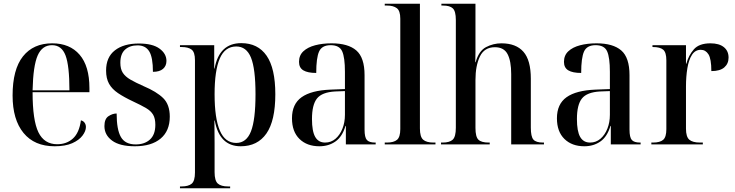

<svg xmlns="http://www.w3.org/2000/svg" viewBox="-20 -780 3969 1037"><path d="M275 10Q166 10 107 -62Q48 -134 48 -264Q48 -405 104 -475.5Q160 -546 262 -546Q357 -546 410 -484.5Q463 -423 463 -304V-282H156Q156 -130 187.5 -65.5Q219 -1 289 -1Q340 -1 374 -32Q408 -63 417 -130Q430 -127 437 -117Q444 -107 444 -94Q444 -72 425.5 -47.5Q407 -23 370 -6.5Q333 10 275 10ZM355 -292Q355 -425 334 -480.5Q313 -536 261 -536Q208 -536 183.5 -480.5Q159 -425 156 -292Z M708 10Q627 10 585.5 -20.5Q544 -51 544 -99Q544 -138 566 -152.5Q588 -167 610 -167Q610 -80 633 -40Q656 0 713 0Q761 0 790 -26.5Q819 -53 819 -106Q819 -140 807 -160.5Q795 -181 768.5 -196.5Q742 -212 699 -232Q650 -255 617.5 -277Q585 -299 569 -327.5Q553 -356 553 -399Q553 -471 600.5 -508Q648 -545 730 -545Q804 -545 841.5 -517.5Q879 -490 879 -451Q879 -424 860.5 -408Q842 -392 806 -392Q806 -470 786 -502.5Q766 -535 723 -535Q681 -535 655.5 -512Q630 -489 630 -441Q630 -407 643.5 -386.5Q657 -366 684.5 -350Q712 -334 755 -315Q826 -285 861.5 -250Q897 -215 897 -150Q897 -73 847.5 -31.5Q798 10 708 10Z M952 237V227H960Q998 227 1015.5 212Q1033 197 1033 152V-455Q1033 -498 1015 -512Q997 -526 961 -526H952V-536H1137V-410H1139Q1164 -547 1283 -547Q1373 -547 1420 -479Q1467 -411 1467 -271Q1467 -128 1419 -59Q1371 10 1280 10Q1165 10 1140 -129H1138Q1138 -99 1138.5 -68.5Q1139 -38 1139 -8V150Q1139 196 1156.5 211.5Q1174 227 1212 227H1223V237ZM1256 -8Q1311 -8 1335.5 -70.5Q1360 -133 1360 -271Q1360 -409 1335.5 -469Q1311 -529 1256 -529Q1195 -529 1167 -464Q1139 -399 1139 -271Q1139 -141 1167.5 -74.5Q1196 -8 1256 -8Z M1705 10Q1638 10 1597.5 -29.5Q1557 -69 1557 -141Q1557 -218 1609 -255Q1661 -292 1766 -296L1843 -299V-392Q1843 -470 1828 -503Q1813 -536 1766 -536Q1719 -536 1703.5 -502Q1688 -468 1688 -386Q1642 -386 1618.5 -400Q1595 -414 1595 -446Q1595 -481 1618.5 -503Q1642 -525 1682 -535.5Q1722 -546 1771 -546Q1860 -546 1904.5 -507.5Q1949 -469 1949 -374V-80Q1949 -38 1961.5 -24Q1974 -10 2006 -10H2009V0H1848V-100H1846Q1829 -42 1792 -16Q1755 10 1705 10ZM1736 -10Q1768 -10 1792 -30.5Q1816 -51 1829.5 -85Q1843 -119 1843 -160V-288L1790 -286Q1719 -282 1692 -248Q1665 -214 1665 -137Q1665 -71 1682.5 -40.5Q1700 -10 1736 -10Z M2058 0V-10H2069Q2107 -10 2124.5 -25Q2142 -40 2142 -83V-679Q2142 -722 2123 -736Q2104 -750 2071 -750H2058V-760H2248V-86Q2248 -41 2265.5 -25.5Q2283 -10 2322 -10H2332V0Z M2362 0V-10H2370Q2409 -10 2425.5 -26Q2442 -42 2442 -90V-672Q2442 -719 2426 -734.5Q2410 -750 2373 -750H2364V-760H2548V-544Q2548 -520 2548 -496.5Q2548 -473 2547 -444H2549Q2566 -505 2605 -525.5Q2644 -546 2688 -546Q2767 -546 2807 -500.5Q2847 -455 2847 -355V-91Q2847 -42 2861 -26Q2875 -10 2913 -10H2918V0H2741V-380Q2741 -450 2721.5 -487.5Q2702 -525 2653 -525Q2596 -525 2572 -475Q2548 -425 2548 -348V-89Q2548 -41 2564 -25.5Q2580 -10 2619 -10H2625V0Z M3136 10Q3069 10 3028.5 -29.5Q2988 -69 2988 -141Q2988 -218 3040 -255Q3092 -292 3197 -296L3274 -299V-392Q3274 -470 3259 -503Q3244 -536 3197 -536Q3150 -536 3134.5 -502Q3119 -468 3119 -386Q3073 -386 3049.5 -400Q3026 -414 3026 -446Q3026 -481 3049.5 -503Q3073 -525 3113 -535.5Q3153 -546 3202 -546Q3291 -546 3335.5 -507.5Q3380 -469 3380 -374V-80Q3380 -38 3392.5 -24Q3405 -10 3437 -10H3440V0H3279V-100H3277Q3260 -42 3223 -16Q3186 10 3136 10ZM3167 -10Q3199 -10 3223 -30.5Q3247 -51 3260.5 -85Q3274 -119 3274 -160V-288L3221 -286Q3150 -282 3123 -248Q3096 -214 3096 -137Q3096 -71 3113.5 -40.5Q3131 -10 3167 -10Z M3498 0V-10H3506Q3545 -10 3562 -25Q3579 -40 3579 -82V-454Q3579 -497 3562 -511.5Q3545 -526 3507 -526H3504V-536H3685V-436H3687Q3699 -481 3727.5 -513.5Q3756 -546 3817 -546Q3864 -546 3889.5 -525.5Q3915 -505 3915 -469Q3915 -436 3892 -416Q3869 -396 3822 -396Q3822 -462 3806.5 -486.5Q3791 -511 3765 -511Q3735 -511 3717.5 -484Q3700 -457 3692.5 -411.5Q3685 -366 3685 -313V-85Q3685 -41 3703 -25.5Q3721 -10 3761 -10H3776V0Z"/></svg>

Font: Noto Serif Display SemiCondensed Medium
Style: Regular
Weight: 500
Width: 4
Designer: Monotype Design Team
Foundry: Monotype Imaging Inc.
Version: Version 2.009